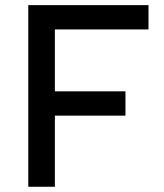

<svg xmlns="http://www.w3.org/2000/svg" viewBox="-20 -713 626 733"><path d="M87.9 0V-693.4H189.5V0ZM87.9 -271.5V-364.3H459V-271.5ZM87.9 -600.6V-693.4H546.9V-600.6Z"/></svg>

Font: Cascadia Code
Style: Regular
Weight: 400
Monospace: yes
Designer: Aaron Bell
Foundry: Saja Typeworks
Version: Version 2106.017